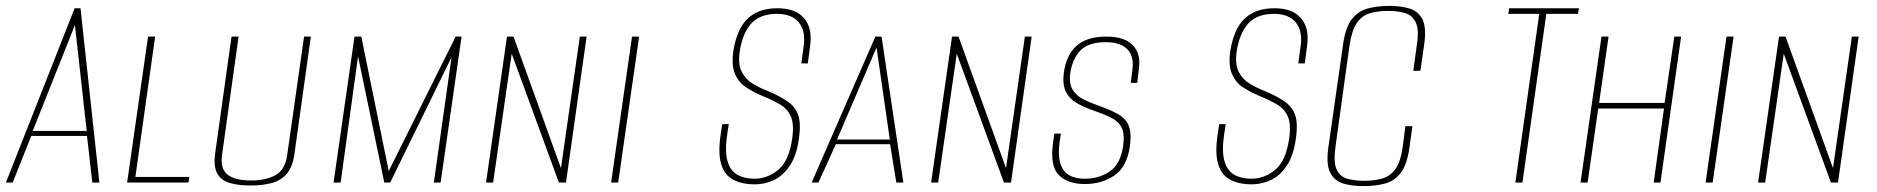

<svg xmlns="http://www.w3.org/2000/svg" viewBox="-38 -619 6364 651"><path d="M-18 0 215 -591H235L299 0H275L257 -158H68L5 0ZM73 -175H256L216 -534Z M393 0 464 -495H488L421 -19H604L601 0Z M811 10Q769 10 740 1Q711 -8 698.5 -31Q686 -54 691 -95L747 -495H771L715 -95Q708 -48 733 -27.5Q758 -7 813 -7Q863 -7 896 -25Q929 -43 936 -95L993 -495H1016L960 -95Q954 -53 934.5 -30Q915 -7 883.5 1.5Q852 10 811 10Z M1093 0 1164 -495H1187L1280 -39L1507 -495H1527L1456 0H1433L1493 -425L1285 0H1265L1176 -428L1117 0Z M1610 0 1681 -495H1703L1864 -49L1928 -495H1951L1881 0H1857L1697 -437L1634 0Z M2034 0 2105 -495H2129L2058 0Z M2522 6Q2477 6 2447.5 -10Q2418 -26 2407 -63.5Q2396 -101 2406 -166L2411 -198H2433L2428 -166Q2419 -107 2428.5 -73.5Q2438 -40 2462 -26.5Q2486 -13 2520 -13Q2564 -13 2600.5 -43Q2637 -73 2648 -149Q2655 -198 2643.5 -224Q2632 -250 2606.5 -265Q2581 -280 2544 -295Q2516 -307 2491.5 -323Q2467 -339 2454.5 -367.5Q2442 -396 2448 -443Q2455 -491 2473 -524Q2491 -557 2522 -574Q2553 -591 2599 -591Q2659 -591 2688 -557.5Q2717 -524 2709 -465L2701 -404Q2696 -404 2690 -404Q2684 -404 2679 -404L2687 -463Q2694 -514 2670.5 -543Q2647 -572 2596 -572Q2540 -572 2510 -540Q2480 -508 2470 -444Q2464 -401 2477 -375.5Q2490 -350 2514 -335.5Q2538 -321 2566 -310Q2609 -292 2634.5 -273.5Q2660 -255 2669 -227Q2678 -199 2671 -150Q2663 -92 2640.5 -58Q2618 -24 2587 -9Q2556 6 2522 6Z M2714 0 2930 -495H2951L3025 0H3001L2980 -130H2796L2737 0ZM2800 -146H2979L2934 -458Z M3119 0 3190 -495H3212L3373 -49L3437 -495H3460L3390 0H3366L3206 -437L3143 0Z M3640 5Q3582 5 3551.5 -26Q3521 -57 3533 -139L3537 -166H3559L3555 -139Q3546 -76 3566.5 -44.5Q3587 -13 3641 -13Q3688 -13 3724.5 -37.5Q3761 -62 3770 -123Q3776 -165 3765 -186.5Q3754 -208 3728.5 -220.5Q3703 -233 3665 -246Q3636 -256 3612 -270Q3588 -284 3576 -308Q3564 -332 3569 -372Q3577 -432 3612 -463.5Q3647 -495 3714 -495Q3773 -495 3801.5 -467Q3830 -439 3824 -389L3818 -338H3796L3802 -386Q3807 -429 3784 -452.5Q3761 -476 3711 -476Q3654 -476 3626.5 -449Q3599 -422 3591 -372Q3586 -335 3599.5 -314Q3613 -293 3637 -281.5Q3661 -270 3686 -261Q3729 -246 3754.5 -231Q3780 -216 3789.5 -191.5Q3799 -167 3793 -123Q3783 -53 3740.5 -24Q3698 5 3640 5Z M4207 6Q4162 6 4132.5 -10Q4103 -26 4092 -63.5Q4081 -101 4091 -166L4096 -198H4118L4113 -166Q4104 -107 4113.5 -73.5Q4123 -40 4147 -26.5Q4171 -13 4205 -13Q4249 -13 4285.5 -43Q4322 -73 4333 -149Q4340 -198 4328.5 -224Q4317 -250 4291.5 -265Q4266 -280 4229 -295Q4201 -307 4176.5 -323Q4152 -339 4139.5 -367.5Q4127 -396 4133 -443Q4140 -491 4158 -524Q4176 -557 4207 -574Q4238 -591 4284 -591Q4344 -591 4373 -557.5Q4402 -524 4394 -465L4386 -404Q4381 -404 4375 -404Q4369 -404 4364 -404L4372 -463Q4379 -514 4355.5 -543Q4332 -572 4281 -572Q4225 -572 4195 -540Q4165 -508 4155 -444Q4149 -401 4162 -375.5Q4175 -350 4199 -335.5Q4223 -321 4251 -310Q4294 -292 4319.5 -273.5Q4345 -255 4354 -227Q4363 -199 4356 -150Q4348 -92 4325.5 -58Q4303 -24 4272 -9Q4241 6 4207 6Z M4584 12Q4545 12 4515.5 3Q4486 -6 4472 -34Q4458 -62 4466 -120L4516 -469Q4524 -527 4546 -554.5Q4568 -582 4600.5 -590.5Q4633 -599 4672 -599Q4712 -599 4741.5 -590Q4771 -581 4785 -553.5Q4799 -526 4791 -469L4778 -379H4754L4766 -467Q4774 -518 4762.5 -542.5Q4751 -567 4726.5 -574.5Q4702 -582 4669 -582Q4635 -582 4608 -574.5Q4581 -567 4563.5 -542.5Q4546 -518 4538 -467L4490 -121Q4483 -70 4493.5 -45.5Q4504 -21 4529 -13.5Q4554 -6 4587 -6Q4621 -6 4648 -13.5Q4675 -21 4693 -45.5Q4711 -70 4718 -121L4727 -191H4751L4741 -120Q4733 -61 4711.5 -33Q4690 -5 4657.5 3.5Q4625 12 4584 12Z M5100 0 5181 -572H5076L5079 -591H5316L5312 -572H5205L5124 0Z M5321 0 5392 -495H5416L5384 -270H5606L5639 -495H5662L5592 0H5569L5604 -251H5381L5345 0Z M5745 0 5816 -495H5840L5769 0Z M5923 0 5994 -495H6016L6177 -49L6241 -495H6264L6194 0H6170L6010 -437L5947 0Z"/></svg>

Font: Alumni Sans SC Thin
Style: Italic
Weight: 100
Italic angle: -8°
Designer: Robert E. Leuschke
Foundry: Robert E. Leuschke
Version: Version 1.016